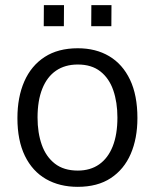

<svg xmlns="http://www.w3.org/2000/svg" viewBox="-20 -714 600 744"><path d="M281 10Q211 10 158.2 -20.2Q105.5 -50.5 76.5 -110Q47.5 -169.5 47.5 -256.5Q47.5 -337.5 74.2 -398.5Q101 -459.5 153 -493.2Q205 -527 281.5 -527Q351.5 -527 403.2 -496.2Q455 -465.5 483.8 -405.2Q512.5 -345 512.5 -256.5Q512.5 -177.5 486.5 -117.5Q460.5 -57.5 409.2 -23.8Q358 10 281 10ZM281.5 -53Q330 -53 364.2 -77Q398.5 -101 416.8 -147Q435 -193 435 -258.5Q435 -317.5 419 -364Q403 -410.5 369 -437.2Q335 -464 281.5 -464Q232 -464 197.2 -440.2Q162.5 -416.5 144 -370.5Q125.5 -324.5 125.5 -258.5Q125.5 -199.5 141.8 -153.2Q158 -107 192.5 -80Q227 -53 281.5 -53ZM333.5 -612.5 334 -694H412L411.5 -612.5ZM149.5 -612.5 150 -694H228L227.5 -612.5Z"/></svg>

Font: Public Sans Thin Light
Style: Regular
Weight: 300
Version: Version 1.007